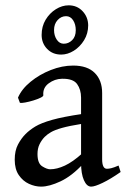

<svg xmlns="http://www.w3.org/2000/svg" viewBox="-20 -691 482 725"><path d="M435.5 -41.5Q397 -14.6 367.4 -0.5Q337.9 13.7 324.2 13.7Q307.6 13.7 296.9 -10.5Q286.1 -34.7 286.1 -75.7V-322.3Q286.1 -353 271 -373.8Q255.9 -394.5 213.9 -393.6Q186.5 -393.1 163.8 -376.2Q141.1 -359.4 143.6 -331.5Q144 -327.1 132.8 -321.8Q121.6 -316.4 105.5 -311.5Q89.4 -306.6 75 -304Q60.5 -301.3 55.2 -302.7L47.9 -322.3Q62 -355 95.5 -382.3Q128.9 -409.7 171.6 -426.5Q214.4 -443.4 256.3 -443.4Q310.1 -443.4 337.9 -415.5Q365.7 -387.7 365.7 -339.8V-89.8Q365.7 -53.7 383.8 -53.7Q390.6 -53.7 400.1 -55.9Q409.7 -58.1 427.7 -65.9ZM290.5 -223.6Q241.7 -215.8 214.1 -208Q186.5 -200.2 172.4 -191.9Q158.2 -183.6 148.4 -173.8Q136.7 -161.6 129.2 -146Q121.6 -130.4 121.6 -109.4Q121.6 -74.2 139.4 -63Q157.2 -51.8 169.4 -51.8Q194.8 -51.8 224.9 -65.7Q254.9 -79.6 290.5 -111.8L294.4 -72.8Q251.5 -26.4 208.7 -6.3Q166 13.7 135.3 13.7Q112.3 13.7 89.4 3.2Q66.4 -7.3 51 -29.8Q35.6 -52.2 35.6 -87.9Q35.6 -122.1 47.9 -145.3Q60.1 -168.5 76.7 -185.1Q91.8 -200.2 113.5 -213.4Q135.3 -226.6 176.5 -238.3Q217.8 -250 290.5 -260.7ZM313 -595.7Q313 -564.5 297.6 -539.3Q282.2 -514.2 258.8 -499.5Q235.4 -484.9 210.9 -484.9Q178.7 -484.9 158 -506.3Q137.2 -527.8 137.2 -559.1Q137.2 -591.3 152.3 -616.5Q167.5 -641.6 190.9 -656.2Q214.4 -670.9 239.3 -670.9Q271 -670.9 291.7 -648.9Q312.5 -627 313 -595.7ZM266.1 -577.1Q266.1 -599.1 256.1 -614.5Q246.1 -629.9 229.5 -629.9Q210.9 -629.9 197.5 -615.2Q184.1 -600.6 184.1 -577.6Q184.1 -556.6 194.3 -541.3Q204.6 -525.9 220.7 -525.9Q238.8 -525.9 252.4 -539.3Q266.1 -552.7 266.1 -577.1Z"/></svg>

Font: Namdhinggo
Style: Regular
Weight: 400
Designer: Victor Gaultney
Foundry: SIL International
Version: Version 3.001